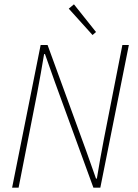

<svg xmlns="http://www.w3.org/2000/svg" viewBox="-20 -868 640 888"><path d="M36 0 168 -660H200L378 -172L424 -42H428Q436 -89 443.5 -133Q451 -177 460 -222L546 -660H576L444 0H412L234 -488L188 -618H184Q176 -571 168.5 -528Q161 -485 152 -438L66 0ZM408 -706 298 -828 322 -848 424 -720Z"/></svg>

Font: Source Code Pro ExtraLight
Style: Italic
Weight: 200
Italic angle: -11°
Monospace: yes
Designer: Paul D. Hunt, Teo Tuominen
Foundry: Adobe Systems Incorporated
Version: Version 1.050;PS 1.000;hotconv 16.6.51;makeotf.lib2.5.65220